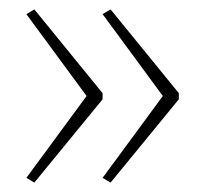

<svg xmlns="http://www.w3.org/2000/svg" viewBox="-20 -534 435 408"><path d="M360 -323V-336L215 -514L198 -504L326 -330L198 -156L215 -146ZM198 -323V-336L53 -514L36 -504L164 -330L36 -156L53 -146Z"/></svg>

Font: Noto Sans Tamil UI Condensed Thin
Style: Regular
Weight: 100
Width: 3
Designer: Jelle Bosma - Monotype Design Team
Foundry: Monotype Imaging Inc.
Version: Version 2.004